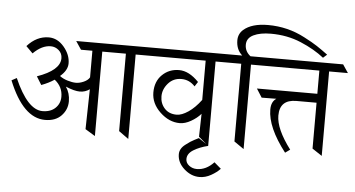

<svg xmlns="http://www.w3.org/2000/svg" viewBox="-67 -1038 2572 1393"><g transform="rotate(5 1219.0 -341.0)"><path d="M892 -615V0L821 -51V-615H649V0L577 -44L583 -335Q551 -312 511.5 -312Q472 -312 408 -339Q439 -294 439 -234Q439 -174 396.5 -129.5Q354 -85 278 -85Q118 -85 11 -350L48 -370Q145 -147 254 -147Q313 -147 347.5 -180Q382 -213 382 -263Q382 -335 323 -382Q281 -354 229 -335L192 -395Q358 -453 358 -541Q358 -576 332.5 -598.5Q307 -621 274 -621Q209 -621 146 -558L97 -607Q166 -684 254 -684Q318 -684 365.5 -627.5Q413 -571 413 -508Q413 -458 359 -412Q382 -394 416.5 -383.5Q451 -373 478 -373Q505 -373 535 -386.5Q565 -400 577 -421V-615H494Q487 -627 454 -675H1006L1042 -615Z M1474 -615V0L1402 -61L1406 -228Q1377 -195 1334.5 -171Q1292 -147 1254 -147Q1176 -147 1110 -209.5Q1044 -272 1044 -352.5Q1044 -433 1094 -481.5Q1144 -530 1216.5 -530Q1289 -530 1360 -456L1338 -422Q1297 -467 1238.5 -467Q1180 -467 1142.5 -424Q1105 -381 1105 -329.5Q1105 -278 1137.5 -242Q1170 -206 1226 -206Q1263 -206 1310.5 -238Q1358 -270 1402 -329V-615H975L934 -675H1587L1628 -615Z M1325 108Q1325 136 1349.5 155Q1374 174 1406 174Q1474 174 1530 114L1580 157Q1555 184 1514 207Q1473 230 1430 230Q1369 230 1318 184Q1267 138 1267 78Q1267 37 1308 6Q1342 -21 1370.5 -35Q1399 -49 1402 -51L1473 -3V0Q1414 14 1369.5 41Q1325 68 1325 108Z M1857 -851Q1779 -851 1730.5 -827.5Q1682 -804 1682 -755.5Q1682 -707 1723 -675H1846L1885 -615H1732V0L1661 -49V-615H1547L1508 -675H1663Q1618 -715 1618 -782Q1618 -829 1653 -860Q1713 -912 1831 -912Q1975 -912 2100 -846Q2160 -815 2195 -792Q2230 -769 2276 -735L2248 -710Q2178 -766 2077 -808.5Q1976 -851 1857 -851Z M2301 -615V0L2230 -47V-381H2083Q1962 -381 1962 -264Q1962 -167 2069 -25L2034 0Q1900 -173 1900 -303Q1900 -360 1937 -384L1830 -383L1790 -446H2230V-615H1804L1763 -675H2398L2438 -615Z"/></g></svg>

Font: Halant
Style: Regular
Weight: 400
Designer: Hitesh Malaviya (Devanagari), Satya Rajpurohit (Latin)
Foundry: Indian Type Foundry
Version: Version 1.100;PS 1.0;hotconv 1.0.78;makeotf.lib2.5.61930; tt